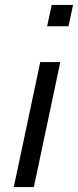

<svg xmlns="http://www.w3.org/2000/svg" viewBox="-20 -763 318 783"><path d="M172.3 -655.9 190.8 -743H277.9L259.4 -655.9ZM36.2 0 144.2 -510H226L118 0Z"/></svg>

Font: Saira Thin
Style: Italic
Weight: 100
Italic angle: -12°
Designer: Hector Gatti with collaboration of the Omnibus-Type team
Foundry: Omnibus-Type
Version: Version 1.101